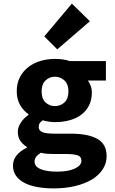

<svg xmlns="http://www.w3.org/2000/svg" viewBox="-20 -835 640 1066"><path d="M277 211Q229 211 187.5 203.5Q146 196 116 180.5Q86 165 69 141Q52 117 52 84Q52 23 129 -15V-19Q108 -32 93.5 -52Q79 -72 79 -104Q79 -129 95.5 -154Q112 -179 138 -197V-201Q111 -219 92 -251.5Q73 -284 73 -328Q73 -373 90.5 -406.5Q108 -440 137 -462.5Q166 -485 204.5 -496.5Q243 -508 285 -508Q331 -508 367 -496H568V-388H468Q476 -377 483 -359.5Q490 -342 490 -323Q490 -280 474 -249Q458 -218 430.5 -197.5Q403 -177 365.5 -167Q328 -157 285 -157Q253 -157 217 -167Q206 -159 200.5 -151Q195 -143 195 -130Q195 -110 215 -101.5Q235 -93 279 -93H371Q469 -93 520.5 -64Q572 -35 572 32Q572 71 551 104Q530 137 492 160.5Q454 184 399 197.5Q344 211 277 211ZM285 -246Q316 -246 338 -266.5Q360 -287 360 -328Q360 -367 338 -388Q316 -409 285 -409Q254 -409 232.5 -388Q211 -367 211 -328Q211 -287 232.5 -266.5Q254 -246 285 -246ZM298 118Q358 118 395 101Q432 84 432 58Q432 34 410 27Q388 20 345 20H283Q256 20 238.5 18.5Q221 17 207 13Q188 25 180 36.5Q172 48 172 62Q172 90 205.5 104Q239 118 298 118ZM298 -561 226 -633 379 -815 479 -717Z"/></svg>

Font: Source Code Pro
Style: Bold
Weight: 700
Monospace: yes
Designer: Paul D. Hunt, Teo Tuominen
Foundry: Adobe Systems Incorporated
Version: Version 2.030;PS 1.000;hotconv 16.6.51;makeotf.lib2.5.65220